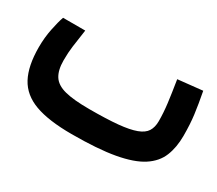

<svg xmlns="http://www.w3.org/2000/svg" viewBox="-76 -498 738 652"><g transform="rotate(30 293.0 -172.5)"><path d="M248.5 2.9Q158.7 2.9 105.2 -16.6Q51.8 -36.1 28.3 -80.1Q4.9 -124 4.9 -197.3Q4.9 -234.9 12 -269.5Q19 -304.2 26.4 -324.7H113.3Q106.9 -281.7 103.5 -256.3Q100.1 -231 100.1 -200.7Q100.1 -162.1 114.3 -140.1Q128.4 -118.2 162.8 -109.4Q197.3 -100.6 258.3 -100.6Q326.2 -100.6 369.9 -104.7Q413.6 -108.9 438.5 -118.2Q463.4 -127.4 473.4 -143.3Q483.4 -159.2 483.4 -183.1Q483.4 -215.8 479 -251Q474.6 -286.1 466.3 -337.9L562.5 -348.1Q571.8 -299.3 576.4 -263.7Q581.1 -228 581.1 -182.1Q581.1 -136.7 567.1 -102.1Q553.2 -67.4 517.1 -43.9Q481 -20.5 416 -8.8Q351.1 2.9 248.5 2.9Z"/></g></svg>

Font: Cascadia Mono
Style: Regular
Weight: 400
Monospace: yes
Designer: Aaron Bell
Foundry: Saja Typeworks
Version: Version 2404.023